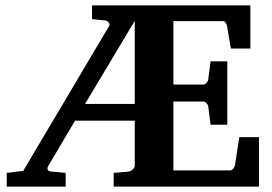

<svg xmlns="http://www.w3.org/2000/svg" viewBox="-20 -691 1009 711"><path d="M479 -613.8 294.9 -306.2H479ZM400.9 0V-50.8L453.1 -55.2Q463.4 -56.2 471.2 -63.2Q479 -70.3 479 -77.1V-244.1H257.8L159.2 -77.1Q154.3 -68.8 156.7 -63Q159.2 -57.1 166 -56.2L223.1 -50.8V0H4.9V-50.8L65.9 -58.1L383.8 -594.2Q386.2 -597.7 385.5 -601.3Q384.8 -605 382.6 -607.9Q380.4 -610.8 377 -612.8Q373.5 -614.7 370.1 -615.2L320.8 -620.1V-670.9H907.2V-511.2H835L820.8 -594.2Q819.3 -601.6 815.4 -607.2Q811.5 -612.8 804.2 -612.8H622.1V-377.9H732.9Q739.7 -377.9 744.9 -384.3Q750 -390.6 751 -396L759.8 -463.9H821.8V-229H759.8L751 -297.9Q750 -303.2 744.6 -309.1Q739.3 -314.9 732.9 -314.9H622.1V-60.1H833Q838.9 -60.1 844 -66.9Q849.1 -73.7 850.1 -79.1L866.2 -183.1H939V0Z"/></svg>

Font: Charis SIL APac
Style: Bold
Weight: 700
Foundry: SIL International
Version: Version 5.000